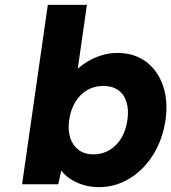

<svg xmlns="http://www.w3.org/2000/svg" viewBox="-20 -760 706 791"><path d="M388 11Q352 11 320.5 1Q289 -9 265 -26Q241 -43 227 -65.5Q213 -88 210 -112L247 -124L220 -1H71L177 -740H338L290 -404L258 -416Q268 -442 288.5 -464.5Q309 -487 337.5 -504.5Q366 -522 398 -532Q430 -542 463 -542Q532 -542 580.5 -506.5Q629 -471 651 -408.5Q673 -346 662 -266Q650 -185 611 -122.5Q572 -60 513.5 -24.5Q455 11 388 11ZM366 -124Q402 -124 431.5 -142Q461 -160 480 -191.5Q499 -223 505 -266Q511 -308 501 -340Q491 -372 466.5 -389Q442 -406 406 -406Q369 -406 339.5 -389Q310 -372 290.5 -340Q271 -308 265 -266Q259 -223 269.5 -191.5Q280 -160 304.5 -142Q329 -124 366 -124Z"/></svg>

Font: Lexend
Style: Bold Italic
Weight: 700
Italic angle: -8.13011°
Designer: Bonnie Shaver-Troup, Thomas Jockin
Foundry: Lexend
Version: Version 1.007